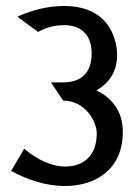

<svg xmlns="http://www.w3.org/2000/svg" viewBox="-20 -610 452 641"><path d="M17 -39 22 -37C68 -12 130 11 197 11C293 11 390 -39 390 -170C390 -239 353 -284 302 -308C341 -331 371 -367 371 -427C371 -452 362 -590 194 -590C138 -590 89 -576 46 -558L38 -554L108 -503L110 -505C136 -519 164 -526 195 -526C248 -526 286 -496 286 -432C286 -357 240 -335 192 -335H150L191 -274H192C264 -274 303 -205 303 -165C303 -90 259 -54 197 -54C149 -54 100 -81 65 -110L61 -114Z"/></svg>

Font: Charger Sport
Style: DfBdNrw
Weight: 400
Designer: Jasper
Foundry: Cannot Into Space Fonts
Version: Version 1.1